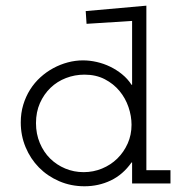

<svg xmlns="http://www.w3.org/2000/svg" viewBox="-20 -647 640 677"><path d="M496.1 -46.9H581.1V0H445.8V-74.2H443.8Q413.6 -31.2 370.6 -10.7Q327.6 9.8 277.8 9.8Q230 9.8 188.7 -8.1Q147.5 -25.9 117.4 -56.4Q87.4 -86.9 70.3 -127.9Q53.2 -168.9 53.2 -215.3Q53.2 -248.5 62 -277.6Q70.8 -306.6 86.2 -331.1Q101.6 -355.5 122.6 -374.5Q143.6 -393.6 168 -406.7Q192.4 -419.9 219 -427Q245.6 -434.1 272.5 -434.1Q296.4 -434.1 321 -428.5Q345.7 -422.9 368.4 -411.9Q391.1 -400.9 410.6 -385Q430.2 -369.1 443.8 -348.1H445.8V-573.2L285.2 -563L282.2 -607.9L496.1 -627ZM443.8 -207Q443.8 -237.8 433.1 -269.3Q422.4 -300.8 401.4 -326.2Q380.4 -351.6 349.4 -367.7Q318.4 -383.8 277.8 -383.8Q243.7 -383.8 212.6 -371.8Q181.6 -359.9 158.2 -337.4Q134.8 -314.9 120.8 -283.4Q106.9 -252 106.9 -212.9Q106.9 -174.8 120.4 -142.8Q133.8 -110.8 156.7 -88.1Q179.7 -65.4 210.2 -52.7Q240.7 -40 274.9 -40Q309.1 -40 339.8 -52.7Q370.6 -65.4 393.6 -87.9Q416.5 -110.4 430.2 -140.9Q443.8 -171.4 443.8 -207Z"/></svg>

Font: Ethiopic Sadiss
Style: Regular
Weight: 400
Designer: abass alamnehe
Foundry: Senamirmir Project
Version: Version 5.100